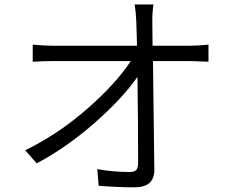

<svg xmlns="http://www.w3.org/2000/svg" viewBox="-20 -799 1040 845"><path d="M651.4 -597.7H815.4Q848.6 -597.7 897.5 -602.5V-527.3Q827.1 -530.3 817.4 -530.3H653.3Q658.2 -116.2 659.2 -50.8Q659.2 25.4 572.3 25.4Q498 25.4 414.1 18.6L408.2 -54.7Q477.5 -42 550.8 -42Q572.3 -42 580.1 -51.3Q587.9 -60.5 587.9 -82Q587.9 -252.9 585 -460.9Q519.5 -366.2 396 -257.8Q272.5 -149.4 141.6 -80.1L90.8 -137.7Q235.4 -208 362.8 -319.3Q490.2 -430.7 555.7 -530.3H214.8Q170.9 -530.3 124 -527.3V-602.5Q174.8 -597.7 212.9 -597.7H583Q581.1 -668.9 580.1 -699.2Q578.1 -747.1 572.3 -779.3H655.3Q649.4 -737.3 650.4 -699.2Z"/></svg>

Font: Gen Shin Gothic Normal
Style: Regular
Weight: 300
Designer: [Source Han Sans]
Ryoko NISHIZUKA  (kana & ideographs); Paul D. Hunt (Latin, Greek & Cyrillic); Wenlong ZHANG  (bopomofo
Version: Version 1.002.20150607